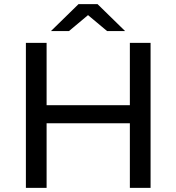

<svg xmlns="http://www.w3.org/2000/svg" viewBox="-20 -907 852 927"><path d="M405 -834 497 -757H584L451 -887H359L226 -757H313ZM607 -700V-399H205V-700H105V0H205V-312H607V0H707V-700Z"/></svg>

Font: AWKNG-Font Medium
Style: Regular
Weight: 500
Designer: Awakening Church
Foundry: Awakening Church
Version: Version 1.700;PS 001.700;hotconv 1.0.88;makeotf.lib2.5.64775